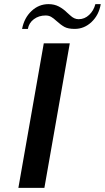

<svg xmlns="http://www.w3.org/2000/svg" viewBox="-20 -910 508 930"><path d="M192 -700H318L195 0H69ZM215 -890Q243 -890 265 -878.5Q287 -867 307 -847Q310 -845 320 -835.5Q330 -826 340 -821.5Q350 -817 361 -817Q390 -817 412 -838Q434 -859 442 -890H468Q459 -837 423.5 -803.5Q388 -770 342 -770Q310 -770 292.5 -779.5Q275 -789 253 -809Q239 -822 227.5 -828.5Q216 -835 201 -835Q168 -835 144 -817Q120 -799 115 -770H87Q97 -823 132.5 -856.5Q168 -890 215 -890Z"/></svg>

Font: Fahkwang Medium
Style: Italic
Weight: 500
Italic angle: -10°
Version: Version 1.000; ttfautohint (v1.6)